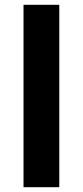

<svg xmlns="http://www.w3.org/2000/svg" viewBox="-20 -780 345 800"><path d="M227 0H78V-760H227Z"/></svg>

Font: Noto Sans Tamil
Style: Regular
Weight: 400
Designer: Jelle Bosma - Monotype Design Team
Foundry: Monotype Imaging Inc.
Version: Version 2.003